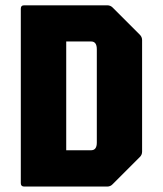

<svg xmlns="http://www.w3.org/2000/svg" viewBox="-20 -686 599 706"><path d="M69 0Q56.5 0 56.5 -12.5V-654Q56.5 -666.5 69 -666.5H374Q386 -666.5 394 -658.5L494 -558.5Q502.5 -550 502.5 -538.5V-128.5Q502.5 -116.5 494 -108.5L394 -8.5Q386 0 374 0ZM223.5 -133.5H315Q336 -133.5 336 -161.5V-505Q336 -533.5 315 -533.5H223.5Z"/></svg>

Font: Jaro
Style: Regular
Weight: 400
Designer: Agyei Archer, Celine Hurka, Mirko Velimirović
Version: Version 1.000